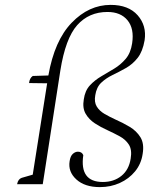

<svg xmlns="http://www.w3.org/2000/svg" viewBox="-20 -754 680 786"><path d="M389 12Q327 12 292.5 -19.5Q258 -51 265 -94Q268 -115 278 -124Q288 -133 299 -133Q315 -133 321 -119Q305 -9 401 -9Q446 -9 477 -34Q508 -59 515 -105Q521 -141 507.5 -162Q494 -183 470 -196Q446 -209 420 -221Q393 -233 368.5 -249Q344 -265 330.5 -288.5Q317 -312 323 -347Q328 -383 348 -404.5Q368 -426 394.5 -441.5Q421 -457 447.5 -473Q474 -489 494.5 -513Q515 -537 521 -577Q530 -637 502 -671Q474 -705 420 -705Q344 -705 296 -651Q248 -597 227 -465L155 0H50Q54 -21 69 -26L114 -39L173 -413L99 -414Q101 -434 114 -443L178 -445Q203 -588 273.5 -661Q344 -734 433 -734Q506 -734 543.5 -691.5Q581 -649 572 -589Q564 -543 543.5 -517Q523 -491 495.5 -475.5Q468 -460 441 -447Q414 -434 394.5 -415.5Q375 -397 370 -364Q365 -336 376 -318Q387 -300 407.5 -288Q428 -276 452 -265Q482 -252 510.5 -235Q539 -218 555 -192Q571 -166 564 -124Q558 -83 533 -52.5Q508 -22 470.5 -5Q433 12 389 12Z"/></svg>

Font: Petrona ExtraLight
Style: Italic
Weight: 200
Italic angle: -9°
Designer: Ringo R. Seeber
Foundry: Ringo R. Seeber
Version: Version 2.001; ttfautohint (v1.8.3)